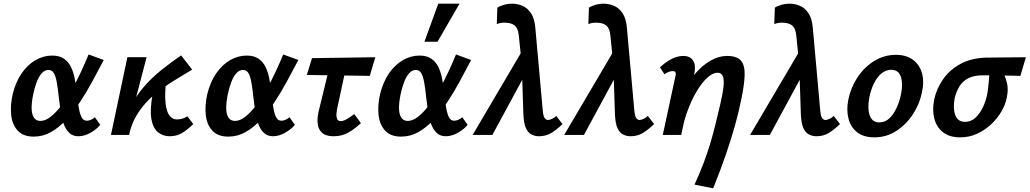

<svg xmlns="http://www.w3.org/2000/svg" viewBox="-20 -731 5577 1040"><path d="M163 9Q106 9 76 -23.5Q46 -56 40.5 -109Q35 -162 49 -222Q65 -287 97 -333.5Q129 -380 172 -405Q215 -430 262 -430Q302 -430 326.5 -413Q351 -396 364.5 -368Q378 -340 384.5 -306Q391 -272 395 -237Q400 -195 405 -158.5Q410 -122 420 -99.5Q430 -77 450 -77Q459 -77 471 -81.5Q483 -86 494 -96L523 -55Q504 -31 470.5 -12Q437 7 405 7Q374 7 355 -11.5Q336 -30 325 -60Q314 -90 308.5 -126.5Q303 -163 299 -200Q294 -249 288 -283Q282 -317 272 -334.5Q262 -352 242 -352Q222 -352 206 -334Q190 -316 178.5 -285.5Q167 -255 159 -216Q150 -170 151.5 -139Q153 -108 165 -92Q177 -76 199 -76Q226 -76 255 -99Q284 -122 313 -160Q342 -198 369 -245.5Q396 -293 419 -342.5Q442 -392 460 -436L542 -406Q513 -351 481.5 -292.5Q450 -234 414.5 -180Q379 -126 340 -83.5Q301 -41 257 -16Q213 9 163 9Z M643 0Q655 -84 685.5 -147.5Q716 -211 759.5 -261Q803 -311 854.5 -352Q906 -393 961 -431L1021 -354Q987 -333 946.5 -309Q906 -285 864.5 -256Q823 -227 785.5 -190Q748 -153 720 -106.5Q692 -60 679 0ZM581 0 670 -421H774L664 0ZM899 7Q863 7 836 -14.5Q809 -36 800 -86Q791 -136 807 -223L881 -304Q871 -218 877 -170Q883 -122 899.5 -103Q916 -84 937 -84Q945 -84 955 -85.5Q965 -87 975.5 -91Q986 -95 995 -101L1027 -59Q995 -28 966 -10.5Q937 7 899 7Z M1217 9Q1160 9 1130 -23.5Q1100 -56 1094.5 -109Q1089 -162 1103 -222Q1119 -287 1151 -333.5Q1183 -380 1226 -405Q1269 -430 1316 -430Q1356 -430 1380.5 -413Q1405 -396 1418.5 -368Q1432 -340 1438.5 -306Q1445 -272 1449 -237Q1454 -195 1459 -158.5Q1464 -122 1474 -99.5Q1484 -77 1504 -77Q1513 -77 1525 -81.5Q1537 -86 1548 -96L1577 -55Q1558 -31 1524.5 -12Q1491 7 1459 7Q1428 7 1409 -11.5Q1390 -30 1379 -60Q1368 -90 1362.5 -126.5Q1357 -163 1353 -200Q1348 -249 1342 -283Q1336 -317 1326 -334.5Q1316 -352 1296 -352Q1276 -352 1260 -334Q1244 -316 1232.5 -285.5Q1221 -255 1213 -216Q1204 -170 1205.5 -139Q1207 -108 1219 -92Q1231 -76 1253 -76Q1280 -76 1309 -99Q1338 -122 1367 -160Q1396 -198 1423 -245.5Q1450 -293 1473 -342.5Q1496 -392 1514 -436L1596 -406Q1567 -351 1535.5 -292.5Q1504 -234 1468.5 -180Q1433 -126 1394 -83.5Q1355 -41 1311 -16Q1267 9 1217 9Z M1788 7Q1746 7 1726.5 -10Q1707 -27 1702.5 -51.5Q1698 -76 1701 -98.5Q1704 -121 1707 -132L1775 -411H1864L1806 -141Q1804 -132 1802.5 -116.5Q1801 -101 1805.5 -88Q1810 -75 1826 -75Q1840 -75 1858.5 -86Q1877 -97 1899 -113L1935 -64Q1902 -33 1867 -13Q1832 7 1788 7ZM1642 -325 1670 -416 2013 -421 1983 -320Z M2153 9Q2096 9 2066 -23.5Q2036 -56 2030.5 -109Q2025 -162 2039 -222Q2055 -287 2087 -333.5Q2119 -380 2162 -405Q2205 -430 2252 -430Q2292 -430 2316.5 -413Q2341 -396 2354.5 -368Q2368 -340 2374.5 -306Q2381 -272 2385 -237Q2390 -195 2395 -158.5Q2400 -122 2410 -99.5Q2420 -77 2440 -77Q2449 -77 2461 -81.5Q2473 -86 2484 -96L2513 -55Q2494 -31 2460.5 -12Q2427 7 2395 7Q2364 7 2345 -11.5Q2326 -30 2315 -60Q2304 -90 2298.5 -126.5Q2293 -163 2289 -200Q2284 -249 2278 -283Q2272 -317 2262 -334.5Q2252 -352 2232 -352Q2212 -352 2196 -334Q2180 -316 2168.5 -285.5Q2157 -255 2149 -216Q2140 -170 2141.5 -139Q2143 -108 2155 -92Q2167 -76 2189 -76Q2216 -76 2245 -99Q2274 -122 2303 -160Q2332 -198 2359 -245.5Q2386 -293 2409 -342.5Q2432 -392 2450 -436L2532 -406Q2503 -351 2471.5 -292.5Q2440 -234 2404.5 -180Q2369 -126 2330 -83.5Q2291 -41 2247 -16Q2203 9 2153 9ZM2279 -505 2354 -711H2469L2350 -505Z M2899 7Q2878 7 2859 -2.5Q2840 -12 2828.5 -37.5Q2817 -63 2815 -112L2806 -385L2790 -540Q2786 -578 2768.5 -592.5Q2751 -607 2719 -608Q2708 -609 2694 -607Q2680 -605 2671 -600L2674 -689Q2684 -697 2706.5 -704Q2729 -711 2755 -711Q2783 -711 2810 -699.5Q2837 -688 2856.5 -659Q2876 -630 2880 -577L2920 -132Q2923 -100 2931 -90.5Q2939 -81 2948 -81Q2957 -81 2970 -87Q2983 -93 2993 -103L3027 -59Q2995 -28 2966 -10.5Q2937 7 2899 7ZM2540 0 2821 -477 2837 -351 2647 0Z M3395 7Q3374 7 3355 -2.5Q3336 -12 3324.5 -37.5Q3313 -63 3311 -112L3302 -385L3286 -540Q3282 -578 3264.5 -592.5Q3247 -607 3215 -608Q3204 -609 3190 -607Q3176 -605 3167 -600L3170 -689Q3180 -697 3202.5 -704Q3225 -711 3251 -711Q3279 -711 3306 -699.5Q3333 -688 3352.5 -659Q3372 -630 3376 -577L3416 -132Q3419 -100 3427 -90.5Q3435 -81 3444 -81Q3453 -81 3466 -87Q3479 -93 3489 -103L3523 -59Q3491 -28 3462 -10.5Q3433 7 3395 7ZM3036 0 3317 -477 3333 -351 3143 0Z M3742 269Q3772 203 3792 150Q3812 97 3826.5 48.5Q3841 0 3853.5 -50Q3866 -100 3880 -160Q3895 -224 3899 -262.5Q3903 -301 3895 -319Q3887 -337 3867 -337Q3840 -337 3810.5 -309.5Q3781 -282 3753 -235Q3725 -188 3703 -127.5Q3681 -67 3670 0H3596Q3621 -111 3658 -191.5Q3695 -272 3739 -324.5Q3783 -377 3828.5 -402.5Q3874 -428 3917 -428Q3971 -428 3993 -403Q4015 -378 4013.5 -324Q4012 -270 3993 -182Q3980 -118 3960 -47Q3940 24 3911.5 107Q3883 190 3843 289ZM3570 0 3639 -320Q3641 -326 3640.5 -332Q3640 -338 3636.5 -342Q3633 -346 3623 -346Q3611 -346 3599.5 -340.5Q3588 -335 3579 -329L3555 -366Q3585 -395 3617.5 -411.5Q3650 -428 3681 -428Q3707 -428 3722.5 -416Q3738 -404 3742.5 -382Q3747 -360 3740 -329L3670 0Z M4402 7Q4381 7 4362 -2.5Q4343 -12 4331.5 -37.5Q4320 -63 4318 -112L4309 -385L4293 -540Q4289 -578 4271.5 -592.5Q4254 -607 4222 -608Q4211 -609 4197 -607Q4183 -605 4174 -600L4177 -689Q4187 -697 4209.5 -704Q4232 -711 4258 -711Q4286 -711 4313 -699.5Q4340 -688 4359.5 -659Q4379 -630 4383 -577L4423 -132Q4426 -100 4434 -90.5Q4442 -81 4451 -81Q4460 -81 4473 -87Q4486 -93 4496 -103L4530 -59Q4498 -28 4469 -10.5Q4440 7 4402 7ZM4043 0 4324 -477 4340 -351 4150 0Z M4716 13Q4658 13 4623 -14.5Q4588 -42 4576 -88.5Q4564 -135 4575 -191Q4588 -256 4624.5 -311.5Q4661 -367 4715 -400.5Q4769 -434 4833 -434Q4888 -434 4924 -408Q4960 -382 4973.5 -336.5Q4987 -291 4974 -231Q4961 -167 4924.5 -111.5Q4888 -56 4834.5 -21.5Q4781 13 4716 13ZM4743 -68Q4775 -68 4798.5 -91Q4822 -114 4838 -150Q4854 -186 4861 -224Q4872 -278 4859.5 -315.5Q4847 -353 4807 -353Q4779 -353 4755 -333.5Q4731 -314 4714 -279.5Q4697 -245 4688 -199Q4678 -141 4691.5 -104.5Q4705 -68 4743 -68Z M5181 13Q5123 13 5088 -14.5Q5053 -42 5041 -88.5Q5029 -135 5040 -191Q5053 -252 5089.5 -303.5Q5126 -355 5186 -386.5Q5246 -418 5327 -419L5537 -421L5507 -320Q5449 -322 5401.5 -322.5Q5354 -323 5302 -323Q5256 -323 5225.5 -307.5Q5195 -292 5177.5 -264Q5160 -236 5151 -199Q5141 -143 5154.5 -107Q5168 -71 5208 -71Q5240 -71 5264 -93.5Q5288 -116 5304.5 -151Q5321 -186 5328 -224Q5330 -232 5332 -250.5Q5334 -269 5336 -290Q5338 -311 5339 -329Q5340 -347 5339 -353L5403 -367Q5409 -347 5419.5 -325Q5430 -303 5436 -273.5Q5442 -244 5433 -200Q5426 -164 5404 -126.5Q5382 -89 5348.5 -57.5Q5315 -26 5272.5 -6.5Q5230 13 5181 13Z"/></svg>

Font: Ysabeau Infant
Style: Bold Italic
Weight: 700
Italic angle: -12°
Designer: Christian Thalmann (Catharsis Fonts)
Version: Version 2.001;gftools[0.9.30]; featfreeze: ss01,ss02,lnum